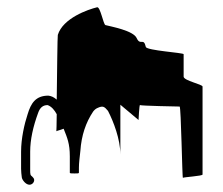

<svg xmlns="http://www.w3.org/2000/svg" viewBox="-20 -509 614 528"><path d="M38 -45C38 -38 39 -28 40 -21C41 -14 51 -1 61 -1C68 -1 74 -7 74 -14C74 -18 71 -21 69 -23C63 -28 63 -28 63 -45V-92C63 -125 71 -161 85 -199C90 -213 98 -220 111 -220C122 -216 130 -206 136 -195C136 -168 135 -149 135 -148C135 -149 145 -151 155 -155C165 -130 172 -114 172 -79V-34C172 -32 177 -32 185 -32C193 -32 197 -32 197 -34V-48C197 -60 199 -76 201 -94C204 -137 216 -172 236 -202C239 -206 243 -210 248 -212C263 -219 267 -216 277 -204C292 -175 311 -126 311 -84V-221L361 -179C361 -179 363 -222 365 -220C367 -218 470 -216 474 -216C478 -216 481 -18 483 -20C485 -22 537 -25 537 -29V-271C537 -277 486 -287 485 -298V-360C485 -364 383 -370 381 -380C375 -407 366 -382 356 -404C347 -425 285 -436 270 -440C264 -442 256 -491 247 -489C222 -483 153 -459 139 -413C138 -410 137 -311 136 -235C128 -242 121 -245 113 -246C78 -246 65 -225 56 -195C47 -168 38 -128 38 -92Z"/></svg>

Font: FailCity
Style: Regular
Weight: 400
Version: Version 1